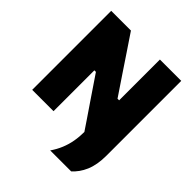

<svg xmlns="http://www.w3.org/2000/svg" viewBox="-239 -873 1225 1225"><g transform="rotate(45 374.0 -260.5)"><path d="M412.5 192Q437.5 156 453.2 117.8Q469 79.5 476.2 38.8Q483.5 -2 483.5 -46.5V-94L549.5 0H514Q479 -52.5 442 -107Q405 -161.5 361 -226L264.5 -368.5H250.5V-230.5Q250.5 -163 250.5 -109.8Q250.5 -56.5 250.5 0H58Q58 -56.5 58 -109.8Q58 -163 58 -230.5V-474Q58 -544.5 58 -599.8Q58 -655 58 -713H236Q279 -649.5 315.2 -595.2Q351.5 -541 388.5 -485.5L483 -345H497.5V-474Q497.5 -544.5 497.5 -599.8Q497.5 -655 497.5 -713H690Q690 -655 690 -599.8Q690 -544.5 690 -474V-310.5Q690 -239 690 -171.5Q690 -104 690 -39.5Q690 3 683.8 38.2Q677.5 73.5 665.5 101.5Q653.5 129.5 637.5 151.8Q621.5 174 602 192Z"/></g></svg>

Font: Commissioner Thin ExtraBold
Style: Regular
Weight: 800
Version: Version 1.000